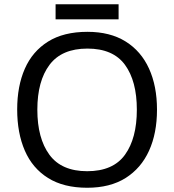

<svg xmlns="http://www.w3.org/2000/svg" viewBox="-20 -875 821 905"><path d="M720 -358Q720 -247 682.5 -164.5Q645 -82 572 -36Q499 10 391 10Q280 10 206.5 -36Q133 -82 97 -165Q61 -248 61 -359Q61 -469 97 -551Q133 -633 206.5 -679Q280 -725 392 -725Q499 -725 572 -679.5Q645 -634 682.5 -551.5Q720 -469 720 -358ZM156 -358Q156 -223 213 -145.5Q270 -68 391 -68Q513 -68 569 -145.5Q625 -223 625 -358Q625 -493 569 -569.5Q513 -646 392 -646Q271 -646 213.5 -569.5Q156 -493 156 -358ZM539 -855V-784H242V-855Z"/></svg>

Font: Noto Sans Buhid
Style: Regular
Weight: 400
Designer: Monotype Design Team
Foundry: Monotype Imaging Inc.
Version: Version 2.001